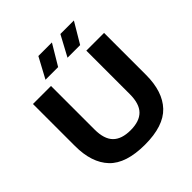

<svg xmlns="http://www.w3.org/2000/svg" viewBox="-243 -1136 1332 1332"><g transform="rotate(-45 423.0 -470.0)"><path d="M425 9.5Q239.5 9.5 157 -77.2Q74.5 -164 74.5 -328V-740H251.5V-313Q251.5 -219 294.5 -175.5Q337.5 -132 425 -132Q512.5 -132 555.2 -175.5Q598 -219 598 -313V-740H772V-328Q772 -164 689.8 -77.2Q607.5 9.5 425 9.5ZM471 -797.5 552.5 -949H685L595 -797.5ZM255 -797.5 336.5 -949H469.5L379 -797.5Z"/></g></svg>

Font: Encode Sans Expanded Expanded
Style: Bold
Weight: 700
Width: 7
Designer: Multiple Designers
Foundry: Impallari Type
Version: Version 3.000; ttfautohint (v1.8.3) -l 8 -r 50 -G 200 -x 14 